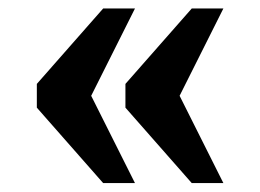

<svg xmlns="http://www.w3.org/2000/svg" viewBox="-20 -491 600 443"><path d="M422.4 -68.6 269.4 -242.6V-297.4L422.4 -471.4H495.4L394.4 -270L495.4 -68.6ZM218 -68.6 65 -242.6V-297.4L218 -471.4H291.4L190.4 -270L291.4 -68.6Z"/></svg>

Font: Noto Serif Hentaigana ExtraLight
Style: Regular
Weight: 200
Designer: Kazuhiro Yamada
Foundry: nipponia
Version: Version 1.000